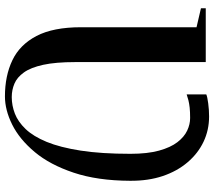

<svg xmlns="http://www.w3.org/2000/svg" viewBox="-62 -734 804 719"><g transform="rotate(90 339.5 -374.0)"><path d="M340.5 9Q263.5 9 205.2 -18.8Q147 -46.5 114.2 -109.2Q81.5 -172 81.5 -275.5V-708.5L10.5 -725V-743H212V-254.5Q212 -181 222.2 -134.2Q232.5 -87.5 250.8 -62Q269 -36.5 292.8 -26.5Q316.5 -16.5 343 -16.5Q374.5 -16.5 405 -28.2Q435.5 -40 462.8 -68.5Q490 -97 510.8 -147.2Q531.5 -197.5 543.5 -274.5Q555.5 -351.5 555.5 -461Q555.5 -525 543.5 -568.2Q531.5 -611.5 511.8 -637Q492 -662.5 468.5 -673.5Q445 -684.5 421.5 -684.5Q399 -684.5 382.8 -682.8Q366.5 -681 354.8 -678Q343 -675 333 -671.5V-745Q342 -749 366.5 -752.2Q391 -755.5 415.5 -755.5Q466.5 -755.5 510.2 -734.8Q554 -714 587.2 -675Q620.5 -636 638.8 -581.8Q657 -527.5 656.5 -460Q656 -337.5 626.2 -248.5Q596.5 -159.5 548.8 -102.5Q501 -45.5 446.2 -18.2Q391.5 9 340.5 9Z"/></g></svg>

Font: Merriweather 144pt SemiBold
Style: Regular
Weight: 600
Version: Version 2.100